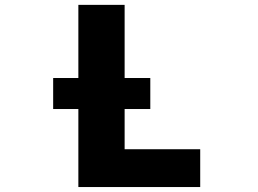

<svg xmlns="http://www.w3.org/2000/svg" viewBox="-20 -752 1040 774"><path d="M194.3 -312.5V-437.5H295.9V-732.4H482.4V-437.5H585.9V-312.5H482.4V-150.4H787.1V2H295.9V-312.5Z"/></svg>

Font: Gen Shin Gothic Monospace Heavy
Style: Bold
Weight: 800
Designer: [Source Han Sans]
Ryoko NISHIZUKA  (kana & ideographs); Paul D. Hunt (Latin, Greek & Cyrillic); Wenlong ZHANG  (bopomofo
Version: Version 1.002.20150607